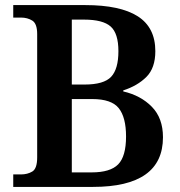

<svg xmlns="http://www.w3.org/2000/svg" viewBox="-20 -734 705 754"><path d="M32 0V-49H62Q88 -49 107 -60.5Q126 -72 126 -116V-600Q126 -641 107 -653Q88 -665 62 -665H32V-714H315Q452 -714 521 -670Q590 -626 590 -533Q590 -467 555 -432Q520 -397 464 -379V-375Q533 -359 576.5 -314.5Q620 -270 620 -195Q620 0 345 0ZM312 -402Q388 -402 416.5 -432.5Q445 -463 445 -533Q445 -603 414.5 -630Q384 -657 310 -657H262V-402ZM340 -57Q413 -57 444 -88.5Q475 -120 475 -198Q475 -273 446.5 -309Q418 -345 342 -345H262V-57Z"/></svg>

Font: Noto Serif Thai SemiBold
Style: Regular
Weight: 600
Designer: Monotype Design Team
Foundry: Monotype Imaging Inc.
Version: Version 2.001; ttfautohint (v1.8.4.7-5d5b)